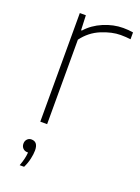

<svg xmlns="http://www.w3.org/2000/svg" viewBox="-146 -609 656 897"><g transform="rotate(20 182.0 -160.0)"><path d="M91.5 0V-540H121.5L124.5 -466.5H128.5Q161 -503 209.5 -523.5Q258 -544 306.5 -544Q333.5 -544 356 -540V-506Q344 -507.5 332.2 -508.2Q320.5 -509 306.5 -509Q263 -509 211.5 -487.8Q160 -466.5 125.5 -420V0ZM70.5 224Q78.5 203 82.2 186.2Q86 169.5 87 155H83.5Q70 155 61.2 146Q52.5 137 52.5 123Q52.5 109.5 60.8 100.8Q69 92 81.5 92Q114.5 92 114.5 135Q114.5 153 109.2 176.8Q104 200.5 92.5 224Z"/></g></svg>

Font: Encode Sans Semi Expanded Thin
Style: Regular
Weight: 100
Width: 6
Designer: Multiple Designers
Foundry: Impallari Type
Version: Version 3.000; ttfautohint (v1.8.3) -l 8 -r 50 -G 200 -x 14 